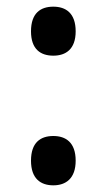

<svg xmlns="http://www.w3.org/2000/svg" viewBox="-20 -548 320 576"><path d="M140 -381C177 -381 207 -400 207 -454C207 -509 177 -528 140 -528C102 -528 73 -509 73 -454C73 -400 102 -381 140 -381ZM140 8C177 8 207 -12 207 -66C207 -121 177 -140 140 -140C102 -140 73 -121 73 -66C73 -12 102 8 140 8Z"/></svg>

Font: Noto Serif Sinhala Condensed SemiBold
Style: Regular
Weight: 600
Width: 3
Designer: Jelle Bosma - Monotype Design Team
Foundry: Monotype Imaging Inc.
Version: Version 2.007